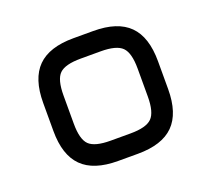

<svg xmlns="http://www.w3.org/2000/svg" viewBox="-93 -626 820 745"><g transform="rotate(-20 317.0 -253.5)"><path d="M276 0Q176 0 128 -48Q80 -96 80 -195V-311Q80 -411 128 -459Q176 -507 276 -507H358Q458 -507 506 -459Q554 -411 554 -311V-196Q554 -96 506 -48Q458 0 358 0ZM164 -195Q164 -130 187.5 -107Q211 -84 276 -84H358Q423 -84 446.5 -107.5Q470 -131 470 -196V-311Q470 -376 446.5 -399.5Q423 -423 358 -423H276Q211 -423 187.5 -400Q164 -377 164 -311Z"/></g></svg>

Font: Jura
Style: Bold
Weight: 700
Designer: Daniel Johnson, Alexei Vanyashin
Foundry: Daniel Johnson
Version: Version 5.103